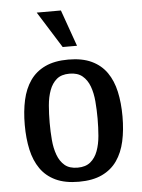

<svg xmlns="http://www.w3.org/2000/svg" viewBox="-53 -762 603 814"><g transform="rotate(-5 249.0 -355.0)"><path d="M250 10Q191 10 151 -9Q111 -28 87 -62.5Q63 -97 52.5 -144.5Q42 -192 42 -250Q42 -308 52.5 -355.5Q63 -403 87 -437.5Q111 -472 151 -491Q191 -510 250 -510Q309 -510 349 -491Q389 -472 413 -437.5Q437 -403 447.5 -355.5Q458 -308 458 -250Q458 -192 447.5 -144.5Q437 -97 413 -62.5Q389 -28 349 -9Q309 10 250 10ZM250 -50Q284 -50 304.5 -67Q325 -84 335.5 -112.5Q346 -141 349 -176.5Q352 -212 352 -250Q352 -287 349 -323Q346 -359 335.5 -387.5Q325 -416 304.5 -433Q284 -450 250 -450Q215 -450 195 -433Q175 -416 164.5 -387.5Q154 -359 151 -323Q148 -287 148 -250Q148 -212 151 -176.5Q154 -141 164.5 -112.5Q175 -84 195 -67Q215 -50 250 -50ZM292 -565H231L134 -720H237Z"/></g></svg>

Font: Hermeneus One
Style: Regular
Weight: 400
Designer: Rodrigo Fuenzalida, Pablo Impallari
Foundry: Pablo Impallari, Rodrigo Fuenzalida
Version: Version 1.002; ttfautohint (v0.93) -l 8 -r 50 -G 200 -x 14 -